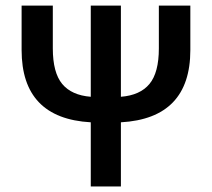

<svg xmlns="http://www.w3.org/2000/svg" viewBox="-20 -674 766 694"><path d="M308.1 0V-231.9Q58.1 -246.1 58.1 -493.2V-653.8H170.9V-499Q170.9 -411.6 204.8 -370.6Q238.8 -329.6 308.1 -324.2V-653.8H417V-324.2Q486.3 -329.6 520.3 -370.6Q554.2 -411.6 554.2 -499V-653.8H668V-493.2Q668 -246.1 417 -231.9V0Z"/></svg>

Font: Toshiba Sans Medium
Style: Regular
Weight: 500
Designer: Paul D. Hunt
Foundry: Toshiba Corporation
Version: Version 2.020;PS 2.0;hotconv 1.0.86;makeotf.lib2.5.63406